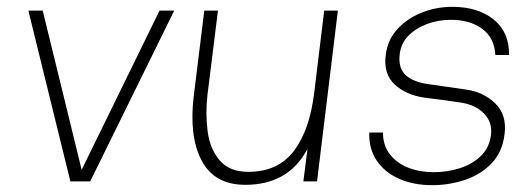

<svg xmlns="http://www.w3.org/2000/svg" viewBox="-20 -531 1550 562"><path d="M186 0 63 -500H105L219 -34L447 -500H490L244 0Z M587 -251Q581 -196 588 -145Q595 -94 623.5 -61Q652 -28 707 -28Q794 -28 840.5 -89.5Q887 -151 900 -262L929 -500H969L908 0H868L880 -95Q851 -41 805.5 -15.5Q760 10 698 10Q608 10 570.5 -60.5Q533 -131 547 -249L578 -500H618Z M1245 11Q1190 11 1147.5 -8Q1105 -27 1082 -62Q1059 -97 1061 -143H1101Q1101 -105 1121.5 -79Q1142 -53 1175.5 -40Q1209 -27 1249 -27Q1289 -27 1325.5 -38.5Q1362 -50 1387 -74Q1412 -98 1417 -135Q1422 -173 1396.5 -199Q1371 -225 1327 -231Q1301 -235 1275 -238.5Q1249 -242 1223 -245Q1168 -253 1135 -284Q1102 -315 1109 -369Q1114 -413 1142 -444.5Q1170 -476 1213 -493.5Q1256 -511 1304 -511Q1379 -511 1425 -474Q1471 -437 1470 -370H1430Q1427 -421 1391 -447Q1355 -473 1300 -473Q1263 -473 1230.5 -461Q1198 -449 1176 -427Q1154 -405 1150 -373Q1145 -332 1167.5 -311Q1190 -290 1239 -284Q1257 -281 1287.5 -277Q1318 -273 1343 -269Q1395 -262 1429.5 -228.5Q1464 -195 1457 -139Q1451 -87 1420 -54Q1389 -21 1342.5 -5Q1296 11 1245 11Z"/></svg>

Font: Haskoy ExtraLight
Style: Italic
Weight: 200
Designer: Ertekin Erdin
Foundry: Ertekin Erdin
Version: Version 2.000; ttfautohint (v1.8.4.7-5d5b)